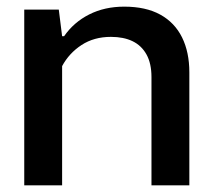

<svg xmlns="http://www.w3.org/2000/svg" viewBox="-20 -558 637 578"><path d="M53 0V-529H157L167 -449H173Q202 -491 248.5 -514.5Q295 -538 354 -538Q419 -538 462.5 -514Q506 -490 528 -445.5Q550 -401 550 -340V0H436V-326Q436 -367 421 -394Q406 -421 379 -434Q352 -447 314 -447Q263 -447 225.5 -422.5Q188 -398 167 -359V0Z"/></svg>

Font: Hubot Sans Condensed ExtraLight Medium
Style: Regular
Weight: 500
Version: Version 2.000